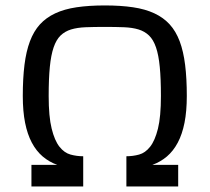

<svg xmlns="http://www.w3.org/2000/svg" viewBox="-20 -675 759 695"><path d="M93.8 -78.1H187.5Q157.7 -88.9 134.5 -108.6Q111.3 -128.4 95.2 -158.7Q79.1 -189 70.8 -230.7Q62.5 -272.5 62.5 -327.6Q62.5 -391.1 68.6 -440.2Q74.7 -489.3 88.4 -525.6Q102.1 -562 124.5 -586.7Q147 -611.3 179.9 -626.7Q212.9 -642.1 257.3 -648.7Q301.8 -655.3 359.4 -655.3Q417 -655.3 461.4 -648.7Q505.9 -642.1 538.8 -626.7Q571.8 -611.3 594.2 -586.7Q616.7 -562 630.4 -525.6Q644 -489.3 650.1 -440.2Q656.2 -391.1 656.2 -327.6Q656.2 -272.5 647.9 -230.7Q639.6 -189 623.5 -158.7Q607.4 -128.4 584.2 -108.6Q561 -88.9 531.2 -78.1H625V0H437.5V-109.4Q460.9 -109.4 483.4 -115.5Q505.9 -121.6 523.4 -143.8Q541 -166 551.8 -209.5Q562.5 -252.9 562.5 -327.6Q562.5 -390.1 558.3 -432.9Q554.2 -475.6 544.7 -503.4Q535.2 -531.2 519.5 -546.4Q503.9 -561.5 481.4 -568.4Q459 -575.2 428.7 -576.4Q398.4 -577.6 359.4 -577.6Q320.3 -577.6 290 -576.4Q259.8 -575.2 237.3 -568.4Q214.8 -561.5 199.2 -546.4Q183.6 -531.2 174.1 -503.4Q164.6 -475.6 160.4 -432.9Q156.2 -390.1 156.2 -327.6Q156.2 -252.9 167 -209.5Q177.7 -166 195.3 -143.8Q212.9 -121.6 235.4 -115.5Q257.8 -109.4 281.2 -109.4V0H93.8Z"/></svg>

Font: Michroma
Style: Regular
Weight: 400
Version: Version 1.000